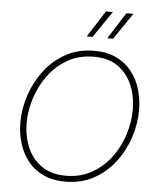

<svg xmlns="http://www.w3.org/2000/svg" viewBox="-63 -1034 909 1098"><g transform="rotate(5 391.0 -485.0)"><path d="M353 10Q280 10 226 -15.5Q172 -41 137 -85.5Q102 -130 85 -186.5Q68 -243 68 -306Q68 -384 94 -462.5Q120 -541 169.5 -606Q219 -671 290.5 -710.5Q362 -750 454 -750Q527 -750 580.5 -724.5Q634 -699 669 -654.5Q704 -610 721 -553Q738 -496 738 -434Q738 -356 712.5 -277.5Q687 -199 637.5 -134Q588 -69 516.5 -29.5Q445 10 353 10ZM353 -24Q436 -24 501 -60.5Q566 -97 611 -157Q656 -217 679 -289.5Q702 -362 702 -434Q702 -509 675.5 -573Q649 -637 594.5 -676.5Q540 -716 454 -716Q371 -716 306 -679.5Q241 -643 196 -582.5Q151 -522 127.5 -450Q104 -378 104 -306Q104 -231 130.5 -167Q157 -103 212.5 -63.5Q268 -24 353 -24ZM540 -980 436 -828H403L500 -980ZM658 -980 554 -828H521L618 -980Z"/></g></svg>

Font: Be Vietnam Pro Variable Thin
Style: Italic
Weight: 100
Italic angle: -12°
Designer: Lam Bao, Tony Le, Vietanh Nguyen
Foundry: Yellow Type Foundry
Version: Version 1.002